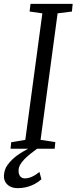

<svg xmlns="http://www.w3.org/2000/svg" viewBox="-28 -767 398 990"><path d="M26.4 0H116.7C82 19.5 40.5 41.5 9.8 85C-1 99.1 -7.3 121.1 -7.8 140.1C-9.3 168.9 11.2 203.1 63.5 203.1C120.1 203.1 160.2 179.7 185.5 157.2L175.3 119.6C150.4 140.1 125 152.8 99.6 152.8C82 152.8 66.4 139.6 67.9 110.4C68.4 72.3 115.7 34.7 163.1 0H253.9L257.3 -34.2L181.2 -45.9L269 -698.2L342.8 -707.5L346.7 -747.1H129.4L124.5 -707.5L190.4 -698.2L102.5 -45.9L29.8 -33.7Z"/></svg>

Font: Merriweather
Style: Light Italic
Weight: 300
Italic angle: -7.5°
Designer: Eben Sorkin
Foundry: Eben Sorkin
Version: Version 1.001